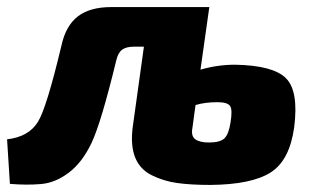

<svg xmlns="http://www.w3.org/2000/svg" viewBox="-39 -517 893 543"><path d="M553 -497 528 -320Q576 -334 626 -334Q734 -332 770 -295.5Q806 -259 793 -157Q780 -63 726 -29Q672 5 556 6Q500 6 461.5 0.5Q423 -5 390 -21.5Q357 -38 343.5 -71Q330 -104 336 -155L368 -385H340Q318 -385 306.5 -376.5Q295 -368 290 -347Q247 -170 220 -113Q194 -58 156 -29Q118 0 77 3.5Q36 7 -11 3L-19 -123Q42 -130 68 -172Q92 -209 135 -389Q147 -444 181 -470.5Q215 -497 276 -497ZM514 -220 505 -154Q501 -132 513.5 -123Q526 -114 552 -114Q584 -114 596 -126Q608 -138 613 -171Q619 -207 611.5 -217.5Q604 -228 576 -228Q541 -228 514 -220Z"/></svg>

Font: Ezarion Extra Bold
Style: Italic
Weight: 800
Italic angle: -8°
Designer: Natanael Gama
Version: Version 1.001;PS 001.001;hotconv 1.0.70;makeotf.lib2.5.58329